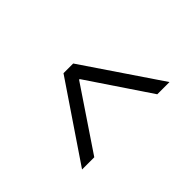

<svg xmlns="http://www.w3.org/2000/svg" viewBox="-141 -773 882 882"><g transform="rotate(45 300.0 -332.0)"><path d="M493.4 -48 120.3 -300.5V-363.5L493.4 -616V-536.6L192.1 -334V-330L493.4 -127.4Z"/></g></svg>

Font: Source Code Pro ExtraLight
Style: Regular
Weight: 200
Monospace: yes
Designer: Paul D. Hunt, Teo Tuominen
Foundry: Adobe
Version: Version 1.026;hotconv 1.1.0;makeotfexe 2.6.0